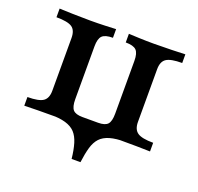

<svg xmlns="http://www.w3.org/2000/svg" viewBox="-102 -526 797 773"><g transform="rotate(20 296.5 -140.0)"><path d="M279.8 136.3Q275.8 98.4 267.7 71.8Q259.7 45.2 244.8 29Q229.8 12.9 203.6 5.2Q177.4 -2.4 136.3 -2.4L298.4 -16.1L461.3 -2.4Q420.2 -2.4 394 5.2Q367.7 12.9 352.8 29Q337.9 45.2 330.2 71.8Q322.6 98.4 317.7 136.3ZM27.4 0V-37.1Q75.8 -37.1 94.4 -50Q112.9 -62.9 112.9 -95.2V-321Q112.9 -354 94.4 -366.5Q75.8 -379 27.4 -379V-416.1Q46 -415.3 84.3 -414.1Q122.6 -412.9 159.7 -412.9Q192.7 -412.9 223.4 -414.1Q254 -415.3 269.4 -416.1V-379Q236.3 -379 223.8 -366.5Q211.3 -354 211.3 -321V-95.2Q211.3 -62.1 222.6 -49.6Q233.9 -37.1 262.9 -37.1H329.8Q359.7 -37.1 371 -49.6Q382.3 -62.1 382.3 -95.2V-321Q382.3 -354 369.8 -366.5Q357.3 -379 324.2 -379V-416.1Q338.7 -415.3 369 -414.1Q399.2 -412.9 431.5 -412.9Q469.4 -412.9 508.5 -414.1Q547.6 -415.3 566.1 -416.1V-379Q517.7 -379 498.8 -366.5Q479.8 -354 479.8 -321V-95.2Q479.8 -62.9 498.8 -50Q517.7 -37.1 566.1 -37.1V0Q546.8 -0.8 508.5 -1.2Q470.2 -1.6 433.1 -1.6Q410.5 -1.6 391.1 -1.2Q371.8 -0.8 350 -0.4Q328.2 0 299.2 0Q270.2 0 247.2 -0.4Q224.2 -0.8 204 -1.2Q183.9 -1.6 161.3 -1.6Q124.2 -1.6 85.5 -1.2Q46.8 -0.8 27.4 0Z"/></g></svg>

Font: Playfair 9pt SemiBold
Style: Regular
Weight: 600
Designer: Claus Eggers Sørensen
Foundry: Claus Eggers Sørensen
Version: Version 2.001;gftools[0.9.30]